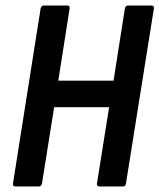

<svg xmlns="http://www.w3.org/2000/svg" viewBox="-20 -675 577 695"><path d="M37 0Q25 0 27 -11L127 -644Q129 -655 138 -655H223Q234 -655 232 -644L191 -383H391L432 -644Q434 -655 444 -655H527Q539 -655 537 -644L436 -11Q435 0 425 0H342Q329 0 331 -11L375 -287H176L132 -11Q130 0 120 0Z"/></svg>

Font: Sofia Sans Condensed
Style: Bold Italic
Weight: 700
Italic angle: -9°
Version: Version 4.100